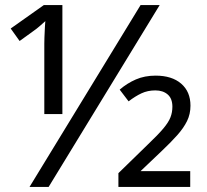

<svg xmlns="http://www.w3.org/2000/svg" viewBox="-20 -734 811 754"><path d="M96 0 532 -714H607L171 0ZM154 -562Q154 -575 154.5 -586.5Q155 -598 155.5 -609Q156 -620 156.5 -630.5Q157 -641 158 -651Q148 -642 136 -631.5Q124 -621 111 -612L57 -573L22 -622L152 -714H225V-286H154ZM445 0V-54L560 -166Q601 -205 621.5 -229.5Q642 -254 649.5 -273.5Q657 -293 657 -315Q657 -347 638.5 -363Q620 -379 590 -379Q560 -379 535.5 -367.5Q511 -356 485 -336L450 -382Q479 -407 513.5 -422Q548 -437 591 -437Q655 -437 691.5 -405.5Q728 -374 728 -319Q728 -286 714.5 -258.5Q701 -231 675.5 -202.5Q650 -174 613 -139L532 -62H727V0Z"/></svg>

Font: Noto Sans Ambassadori
Style: Regular
Weight: 400
Designer: Monotype Design Team
Foundry: Monotype Imaging Inc.
Version: Version 2.013